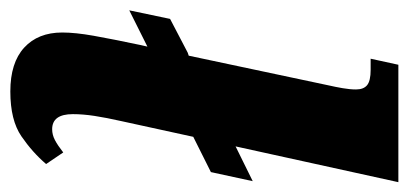

<svg xmlns="http://www.w3.org/2000/svg" viewBox="-236 -566 810 381"><g transform="rotate(90 169.5 -375.0)"><path d="M160 10Q103 10 73 -17.5Q43 -45 43 -93Q43 -119 49.5 -155.5Q56 -192 68 -249L71 -262L65 -259L-1 -226L16 -307L83 -342L89 -344L148 -622Q151 -635 153.5 -649.5Q156 -664 156 -676Q156 -691 147.5 -698Q139 -705 117 -705H95L107 -760H340L269 -437L338 -471L320 -388L250 -353L219 -211Q212 -180 208.5 -157Q205 -134 205 -114Q205 -73 235 -73Q246 -73 256.5 -78.5Q267 -84 281 -95L304 -61Q281 -34 249 -12Q217 10 160 10Z"/></g></svg>

Font: Noto Serif Condensed ExtraBold
Style: Italic
Weight: 800
Width: 3
Italic angle: -12°
Designer: Monotype Design Team
Foundry: Monotype Imaging Inc.
Version: Version 2.014; ttfautohint (v1.8.4.7-5d5b)